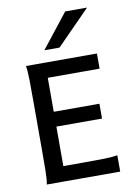

<svg xmlns="http://www.w3.org/2000/svg" viewBox="-84 -798 600 853"><g transform="rotate(-10 215.5 -371.5)"><path d="M57.1 0Q61.5 -22 62 -63.5Q62.5 -105 62.5 -159.2V-375Q62.5 -429.2 62 -470.9Q61.5 -512.7 57.1 -534.7H377.4V-466.3H143.6V-313H349.6V-246.1H143.6V-67.9H239.7Q293.5 -67.9 330.1 -68.8Q366.7 -69.8 388.2 -73.7V0ZM149.9 -589.4 271 -743.2H369.6L218.3 -589.4Z"/></g></svg>

Font: Harmattan Medium
Style: Regular
Weight: 500
Designer: George W. Nuss III and SIL International
Foundry: SIL International
Version: Version 4.000